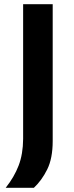

<svg xmlns="http://www.w3.org/2000/svg" viewBox="-20 -733 350 909"><path d="M7 156Q47.5 105 68.2 50.8Q89 -3.5 89.5 -75V-713H229.5V-65.5Q229.5 17 203.5 69.2Q177.5 121.5 140.5 156Z"/></svg>

Font: Commissioner SemiBold
Style: Regular
Weight: 600
Designer: Kostas Bartsokas
Foundry: Kostas Bartsokas
Version: Version 1.000; ttfautohint (v1.8.3)